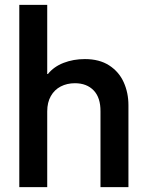

<svg xmlns="http://www.w3.org/2000/svg" viewBox="-20 -772 606 792"><path d="M59.6 -752H174.8V-466.8H177.7Q202.1 -497.1 242.4 -512.7Q282.7 -528.3 330.1 -528.3Q390.1 -528.3 430.4 -502.2Q470.7 -476.1 490.2 -432.9Q509.8 -389.6 509.8 -337.9V0H394.5V-312.5Q395 -369.1 366.5 -398.9Q337.9 -428.7 289.1 -428.7Q256.3 -428.7 230.5 -415.3Q204.6 -401.9 189.7 -375.7Q174.8 -349.6 174.8 -312.5V0H59.6Z"/></svg>

Font: Reddit Sans Chocolate SemiBold
Style: Regular
Weight: 600
Designer: Stephen Hutchings
Foundry: Reddit
Version: Version 1.011